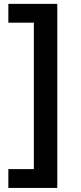

<svg xmlns="http://www.w3.org/2000/svg" viewBox="-20 -757 414 977"><path d="M22.5 199.2V103.5H152.3V-641.6H22.5V-737.3H271.5V199.2Z"/></svg>

Font: Pretendard Std SemiBold
Style: Regular
Weight: 600
Designer: Base glyphs from Inter by Rasmus Andersson; Hangeul glyphs from Noto Sans CJK(Source Han Sans) by Jang Soo-young and Kan
Foundry: Kil Hyung-jin
Version: Version 1.309